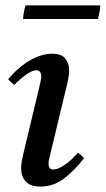

<svg xmlns="http://www.w3.org/2000/svg" viewBox="-20 -676 390 708"><path d="M267 -113Q280 -104 290 -93Q256 -48 216.5 -18Q177 12 129 12Q92 12 75 -6.5Q58 -25 58 -56Q58 -67 60 -79.5Q62 -92 65 -105L125 -355Q132 -384 132 -393Q132 -417 114 -417Q100 -417 77.5 -401.5Q55 -386 33 -363Q26 -368 20.5 -373Q15 -378 10 -384Q50 -431 92.5 -454.5Q135 -478 172 -478Q206 -478 220.5 -460.5Q235 -443 235 -417Q235 -408 233.5 -397.5Q232 -387 230 -376L166 -110Q165 -103 162 -92.5Q159 -82 159 -72Q159 -63 163 -57Q167 -51 177 -51Q194 -51 220 -69Q246 -87 267 -113ZM74 -656H350Q348 -630 341 -606H65Q67 -633 74 -656Z"/></svg>

Font: Tiro Devanagari Hindi
Style: Italic
Weight: 400
Italic angle: -11°
Designer: Devanagari: John Hudson & Fiona Ross, assisted by Paul Hanslow. Latin: John Hudson with Paul Hanslow, assisted by Kaja S
Foundry: Tiro Typeworks Ltd.
Version: Version 1.52